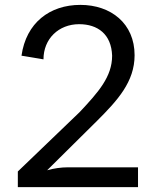

<svg xmlns="http://www.w3.org/2000/svg" viewBox="-20 -766 636 786"><path d="M256 -81C231 -81 201 -77 173 -69L378 -272C461 -355 531 -431 531 -540C531 -670 434 -746 309 -746C184 -746 87 -673 68 -538L158 -523C158 -607 220 -667 304 -667C380 -667 436 -626 439 -538C439 -452 383 -389 306 -307L53 -64V0H545V-81Z"/></svg>

Font: Spoqa Han Sans Neo Regular
Style: Regular
Weight: 400
Designer: [Spoqa Han Sans Neo] Dong-huui Kim  Younghwa Kang  Yujin Lee  [Noto Sans] Ryoko NISHIZUKA  (kana & ideographs); Paul D. 
Foundry: Spoqa (http://www.spoqa-han-sans.com)
Version: Version 1.000